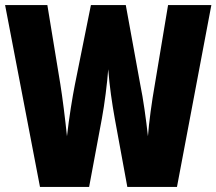

<svg xmlns="http://www.w3.org/2000/svg" viewBox="-20 -734 850 754"><path d="M810 -714H640L588 -402C576 -334 565 -254 561 -199C554 -263 542 -349 531 -401L474 -714H337L274 -401C265 -356 251 -271 243 -199C236 -267 225 -354 217 -403L166 -714H0L137 0H330L380 -268C391 -327 401 -408 405 -462C410 -396 420 -328 431 -267L480 0H675Z"/></svg>

Font: Noto Sans Telugu ExtraCondensed Black
Style: Regular
Weight: 900
Width: 2
Designer: Jelle Bosma - Monotype Design Team
Foundry: Monotype Imaging Inc.
Version: Version 2.005